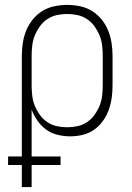

<svg xmlns="http://www.w3.org/2000/svg" viewBox="-20 -548 540 783"><path d="M69 215V125H13V90H69V-320Q69 -346 73 -372.5Q77 -399 87 -423.5Q97 -448 113.5 -468.5Q130 -489 152.5 -503Q175 -517 201.5 -522.5Q228 -528 254 -528Q280 -528 306.5 -522.5Q333 -517 355.5 -503Q378 -489 394.5 -468.5Q411 -448 421 -423.5Q431 -399 435 -372.5Q439 -346 439 -320V-200Q439 -174 435.5 -149Q432 -124 423.5 -100Q415 -76 399.5 -54.5Q384 -33 363 -18.5Q342 -4 317 2Q292 8 266 8Q241 8 215.5 2Q190 -4 169 -19Q148 -34 133 -55.5Q118 -77 109 -101V90H227V125H109V215ZM254 -29Q275 -29 296 -33.5Q317 -38 335 -50Q353 -62 365.5 -79.5Q378 -97 386 -116.5Q394 -136 396.5 -157.5Q399 -179 399 -200V-320Q399 -341 396.5 -362.5Q394 -384 386 -403.5Q378 -423 365.5 -440.5Q353 -458 335 -470Q317 -482 296 -486.5Q275 -491 254 -491Q233 -491 212 -486.5Q191 -482 173 -470Q155 -458 142.5 -440.5Q130 -423 122 -403.5Q114 -384 111.5 -362.5Q109 -341 109 -320V-200Q109 -179 111.5 -157.5Q114 -136 122 -116.5Q130 -97 142.5 -79.5Q155 -62 173 -50Q191 -38 212 -33.5Q233 -29 254 -29Z"/></svg>

Font: Iosevka Term Curly Extralight
Style: Regular
Weight: 200
Designer: Belleve Invis
Foundry: Belleve Invis
Version: Version 32.3.0